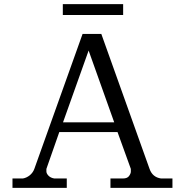

<svg xmlns="http://www.w3.org/2000/svg" viewBox="-20 -903 889 923"><path d="M572 -883V-831H282V-883ZM754 -45H809V0H511V-45H571Q592 -45 600.5 -57Q609 -69 609 -78V-91L545 -268H265L203 -91V-79Q203 -69 213 -58.5Q223 -48 241 -45H301V0H40V-45H90Q108 -48 124 -61Q139 -74 145 -91L377 -740H467L699 -91Q713 -51 754 -45ZM283 -315H529L406 -660Z"/></svg>

Font: Sawarabi Mincho
Style: Regular
Weight: 400
Version: Version 1.00